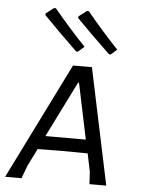

<svg xmlns="http://www.w3.org/2000/svg" viewBox="-56 -777 600 819"><g transform="rotate(5 244.0 -367.5)"><path d="M430 0H358L355 -53L339 -130L226 -131L125 -130L88 -56L67 0H-3L244 -498H325ZM276 -427H272L153 -188H326ZM252 -559Q167 -641 108 -702V-709L142 -735H150Q218 -653 286 -582L260 -559ZM393 -559Q295 -653 248 -702L249 -709L283 -735H291Q355 -657 426 -582L400 -559Z"/></g></svg>

Font: Alegreya Sans SC
Style: Italic
Weight: 400
Italic angle: -7°
Designer: Juan Pablo del Peral
Foundry: Huerta Tipografica
Version: Version 2.008; ttfautohint (v1.6)